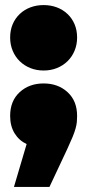

<svg xmlns="http://www.w3.org/2000/svg" viewBox="-20 -577 344 757"><path d="M152 -299Q124 -299 100 -308.5Q76 -318 58 -335.5Q40 -353 30 -377Q20 -401 20 -429Q20 -458 30 -481.5Q40 -505 58 -522Q76 -539 100 -548Q124 -557 152 -557Q180 -557 204 -548Q228 -539 246 -522Q264 -505 274 -481.5Q284 -458 284 -429Q284 -401 274 -377Q264 -353 246 -335.5Q228 -318 204 -308.5Q180 -299 152 -299ZM175 160H35L85 -9Q55 -23 37.5 -51.5Q20 -80 20 -120Q20 -179 57.5 -213.5Q95 -248 152 -248Q209 -248 246.5 -213.5Q284 -179 284 -120Q284 -108 283 -96.5Q282 -85 278 -70.5Q274 -56 266 -36.5Q258 -17 245 11Z"/></svg>

Font: Montserrat-Alt1 Black
Style: Regular
Weight: 900
Designer: Differentunic
Foundry: Differentunic
Version: Version 7.222